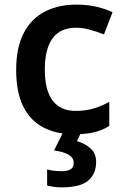

<svg xmlns="http://www.w3.org/2000/svg" viewBox="-20 -571 539 831"><path d="M300 10Q224 10 167.5 -19.5Q111 -49 80.5 -110.5Q50 -172 50 -268Q50 -367 83.5 -429.5Q117 -492 175.5 -521.5Q234 -551 310 -551Q359 -551 399 -541.5Q439 -532 467 -518L430 -422Q400 -434 369 -442.5Q338 -451 309 -451Q174 -451 174 -269Q174 -180 208 -135.5Q242 -91 307 -91Q352 -91 387 -102Q422 -113 453 -130V-26Q423 -7 387.5 1.5Q352 10 300 10ZM396 130Q396 182 361.5 211Q327 240 246 240Q227 240 211.5 237.5Q196 235 184 232V162Q196 166 214 168Q232 170 247 170Q271 170 285 162Q299 154 299 134Q299 112 277.5 99Q256 86 214 80L254 0H332L313 40Q346 49 371 70.5Q396 92 396 130Z"/></svg>

Font: Noto Sans Sundanese SemiBold
Style: Regular
Weight: 600
Version: Version 2.003